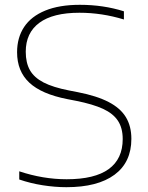

<svg xmlns="http://www.w3.org/2000/svg" viewBox="-20 -769 617 798"><path d="M60 -23V-57Q159 -24 257 -24Q373.5 -24 431.8 -66.2Q490 -108.5 490 -191Q490 -237 470.2 -267Q450.5 -297 408.5 -316.5Q366.5 -336 296 -350L260 -357Q152.5 -378 101.8 -425.5Q51 -473 51 -552Q51 -612.5 80.2 -656.8Q109.5 -701 168 -725Q226.5 -749 312 -749Q409.5 -749 495 -722V-688Q403.5 -716 310 -716Q200 -716 143.5 -674.2Q87 -632.5 87 -554Q87 -508 104.5 -477.2Q122 -446.5 161.2 -426.2Q200.5 -406 267 -393L303 -386Q382.5 -370.5 431.5 -345Q480.5 -319.5 503.2 -282Q526 -244.5 526 -192Q526 -94.5 456 -42.8Q386 9 256 9Q208.5 9 157.5 1Q106.5 -7 60 -23Z"/></svg>

Font: Encode Sans Expanded Thin
Style: Regular
Weight: 250
Width: 7
Designer: Multiple Designers
Foundry: Impallari Type
Version: Version 2.000